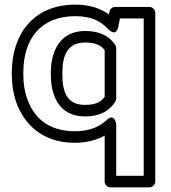

<svg xmlns="http://www.w3.org/2000/svg" viewBox="-20 -583 742 831"><path d="M306 -513C377 -513 418 -490 449 -456C449 -456 483 -420 492 -468L499 -503H602V178H483V-45C483 -45 477 -97 441 -63C412 -35 368 -15 304 -15C183 -15 123 -80 96 -160C86 -190 81 -223 81 -259V-269C81 -415 156 -513 306 -513ZM31 -269V-259C31 -218 37 -180 49 -144C82 -49 160 35 304 35C356 35 398 23 433 4V203C433 214 443 228 458 228H627C638 228 652 218 652 203V-528C652 -539 642 -553 627 -553H478C468 -553 456 -545 454 -533L451 -521C416 -546 368 -563 306 -563C124 -563 31 -434 31 -269ZM349 -449C234 -449 200 -353 200 -269V-259C200 -175 232 -79 348 -79C412 -79 454 -103 479 -143C481 -147 483 -152 483 -156V-374C483 -379 481 -385 479 -388C454 -427 411 -449 349 -449ZM349 -399C395 -399 418 -386 433 -366V-164C418 -143 396 -129 348 -129C272 -129 250 -182 250 -259V-269C250 -345 273 -399 349 -399Z"/></svg>

Font: Asimov
Style: XWidOu
Weight: 500
Designer: Google
Version: Version 2.000980; 2014